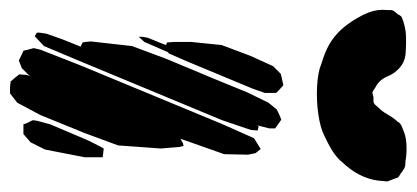

<svg xmlns="http://www.w3.org/2000/svg" viewBox="-242 -566 810 373"><g transform="rotate(90 162.5 -380.0)"><path d="M149 -467 95 -337 80 -303 78 -302 58 -256 48 -245V-253L50 -263L59 -285L64 -298L59 -300L58 -313V-347L64 -406L85 -462L105 -506L120 -521L133 -524L142 -526L151 -518L157 -512V-501V-490ZM210 -407 95 -130 66 -61 47 -43 40 -47V-53L42 -66L53 -97L67 -132L59 -136L58 -141L57 -152L66 -232L91 -299L129 -390L156 -456L176 -497L189 -513L199 -518L209 -522L219 -515L226 -510V-499L220 -475L222 -478L230 -476L229 -463ZM265 -288 259 -205 235 -140 200 -54 176 -9 167 -2 158 5H146L135 4L128 -4L121 -13L122 -27L125 -36L123 -32L109 -18L94 -12L82 -18L75 -21L73 -30L70 -41L73 -54L104 -133L217 -406L245 -469L266 -482L274 -472L277 -457L276 -411L246 -326L255 -331L260 -332L262 -324ZM282 -140 267 -63 253 -35 237 -21H224H218L216 -27L210 -39L211 -47L218 -73L249 -146L261 -170L265 -177L274 -176L282 -175V-167ZM100 -600Q90 -603 81 -606.5Q72 -610 63 -615Q41 -628 25.5 -648.5Q10 -669 1 -691Q-6 -709 -4 -728Q-4 -731 -4 -734Q-4 -737 -3 -739Q-2 -741 0 -743.5Q2 -746 4 -748Q5 -750 6.5 -752.5Q8 -755 10 -756Q12 -757 14 -757.5Q16 -758 18 -759Q31 -763 42 -764Q60 -765 80 -763.5Q100 -762 113 -747Q120 -740 124.5 -729Q129 -718 137 -711Q139 -709 141.5 -707.5Q144 -706 146 -705Q148 -704 150.5 -702Q153 -700 156 -699Q158 -699 161 -700Q164 -701 166 -701Q169 -701 172 -701Q175 -701 177 -702Q179 -703 181 -705.5Q183 -708 185 -710Q193 -718 198 -727Q203 -736 210 -745Q212 -746 213.5 -749Q215 -752 217 -753Q219 -755 222 -756Q225 -757 227 -758Q240 -764 255.5 -765Q271 -766 285 -764Q289 -763 293.5 -763Q298 -763 301 -762Q304 -761 306.5 -759Q309 -757 311 -756Q313 -754 316 -752.5Q319 -751 321 -749Q322 -748 322.5 -745.5Q323 -743 324 -741Q325 -738 326.5 -734.5Q328 -731 329 -728Q329 -725 328.5 -722.5Q328 -720 328 -717Q327 -699 319.5 -681.5Q312 -664 300 -650Q297 -646 294 -643Q291 -640 288 -636Q278 -626 266 -619Q254 -612 241 -606Q226 -598 199 -594Q172 -590 144 -591.5Q116 -593 100 -600Z"/></g></svg>

Font: Rubik Marker Hatch
Style: Regular
Weight: 400
Designer: Hubert and Fischer, NaN
Foundry: Hubert & Fischer, NaN
Version: Version 2.200